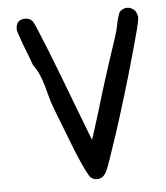

<svg xmlns="http://www.w3.org/2000/svg" viewBox="-46 -714 585 675"><g transform="rotate(-5 246.0 -376.5)"><path d="M34 -630Q34 -665 67 -665Q83 -665 93 -653Q96 -650 108.5 -620Q121 -590 138.5 -546.5Q156 -503 175.5 -451.5Q195 -400 213 -353Q231 -306 245 -269.5Q259 -233 264 -220Q270 -239 278 -263.5Q286 -288 295 -318Q309 -366 328.5 -427.5Q348 -489 374 -567Q381 -588 384.5 -603Q388 -618 390 -629Q392 -635 393.5 -641Q395 -647 397 -652Q399 -661 408.5 -666.5Q418 -672 427 -672Q442 -672 455 -659Q463 -645 463 -635Q463 -624 455.5 -595Q448 -566 436 -523Q411 -433 388.5 -359.5Q366 -286 348.5 -232.5Q331 -179 319.5 -146.5Q308 -114 304 -106Q292 -81 270 -81Q256 -81 247 -90Q242 -95 233 -113Q224 -131 213 -156Q202 -181 191 -210Q180 -239 169.5 -265.5Q159 -292 150.5 -314Q142 -336 138 -347Q131 -365 126 -384.5Q121 -404 115.5 -423.5Q110 -443 102 -462Q94 -481 81 -499Q79 -502 77.5 -507.5Q76 -513 73 -520Q70 -528 63.5 -544.5Q57 -561 50.5 -578.5Q44 -596 39 -611Q34 -626 34 -630Z"/></g></svg>

Font: PreciousPlastic
Style: Regular
Weight: 700
Version: Version 001.006